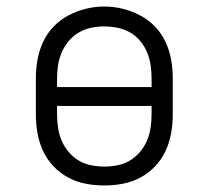

<svg xmlns="http://www.w3.org/2000/svg" viewBox="-20 -561 640 589"><path d="M300 8Q271 8 242.5 2.5Q214 -3 189 -16.5Q164 -30 144 -51Q124 -72 112 -98Q100 -124 95 -152.5Q90 -181 90 -210V-320Q90 -349 95 -377.5Q100 -406 112 -432Q124 -458 144 -479Q164 -500 189.5 -513.5Q215 -527 243 -534Q271 -541 300 -541Q329 -541 357 -534Q385 -527 410.5 -513.5Q436 -500 456 -479Q476 -458 488 -432Q500 -406 505 -377.5Q510 -349 510 -320V-210Q510 -181 505 -152.5Q500 -124 488 -98Q476 -72 456 -51Q436 -30 411 -16.5Q386 -3 357.5 2.5Q329 8 300 8ZM155 -294H445V-320Q445 -341 442 -361.5Q439 -382 431 -401Q423 -420 409.5 -436Q396 -452 378 -462Q360 -472 339.5 -476Q319 -480 298 -480Q278 -480 258 -475.5Q238 -471 220.5 -460.5Q203 -450 190 -434Q177 -418 169 -399.5Q161 -381 158 -360.5Q155 -340 155 -320ZM300 -50Q320 -50 340.5 -54Q361 -58 378.5 -68.5Q396 -79 409.5 -95Q423 -111 431 -130Q439 -149 442 -169.5Q445 -190 445 -210V-236H155V-210Q155 -190 158 -169.5Q161 -149 169 -130Q177 -111 190.5 -95Q204 -79 221.5 -68.5Q239 -58 259.5 -54Q280 -50 300 -50Z"/></svg>

Font: Iosevka Curly Slab LtEx
Style: Regular
Weight: 300
Width: 7
Monospace: yes
Designer: Belleve Invis
Foundry: Belleve Invis
Version: Version 11.1.0; ttfautohint (v1.8.3)